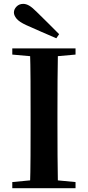

<svg xmlns="http://www.w3.org/2000/svg" viewBox="-20 -997 466 1017"><path d="M293.2 -816 278.3 -794.3Q238 -811.1 198.2 -828.9Q158.4 -846.7 118.4 -864.2Q81.4 -881.2 67.5 -898.4Q53.7 -915.6 53.7 -930.5Q53.7 -948.1 67.7 -962.3Q81.6 -976.5 103.1 -976.5Q118.5 -976.5 135 -966.9Q151.5 -957.3 175.7 -932.7Q203.9 -905.6 233.5 -875.8Q263 -846.1 293.2 -816ZM45.1 0V-32.6L198.2 -47.3H226L380.1 -32.6V0ZM138.6 0Q141.4 -85.2 141.7 -171.8Q142.1 -258.5 142.1 -346.1V-393.6Q142.1 -481.3 141.7 -567.7Q141.4 -654.1 138.6 -740.5H287Q285.3 -655.6 284.8 -568.4Q284.3 -481.3 284.3 -393.6V-346.9Q284.3 -259.9 284.8 -173.3Q285.3 -86.6 287 0ZM45.1 -707.9V-740.5H380.1V-707.9L226 -694.2H198.2Z"/></svg>

Font: Noto Serif SC
Style: Regular
Weight: 200
Designer: Ryoko NISHIZUKA 西塚涼子 (kana & ideographs); Frank Grießhammer (Latin, Greek & Cyrillic); Wenlong ZHANG 张文龙 (bopomofo); San
Foundry: Adobe
Version: Version 2.001;hotconv 1.1.0;makeotfexe 2.6.0